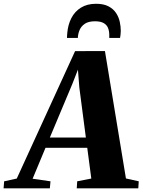

<svg xmlns="http://www.w3.org/2000/svg" viewBox="-102 -1022 774 1042"><path d="M-82.5 0 -79.5 -38 -11 -53 305.5 -744.5 467.5 -745 581.5 -53.5 651 -38 648.5 0H314.5L317 -38L393.5 -53L371.5 -220H145L75 -52L172 -38L168.5 0ZM168.5 -275.5H364L328.5 -547.5L321 -644L290 -565ZM419.5 -1001.5Q460.5 -1001.5 487 -987.5Q513.5 -973.5 528 -951.2Q542.5 -929 548 -903.5Q553.5 -878 553.5 -854.5Q553.5 -844 552.2 -834Q551 -824 549.5 -816H491Q491 -820 491 -824.8Q491 -829.5 491 -834.5Q490.5 -856 483.5 -872Q476.5 -888 459.8 -897.2Q443 -906.5 413.5 -906.5Q378 -906.5 358 -892.8Q338 -879 329.5 -858Q321 -837 320.5 -816H261.5Q261.5 -823 262 -829Q262.5 -835 263 -841.5Q266.5 -887 285 -923.2Q303.5 -959.5 337.2 -980.5Q371 -1001.5 419.5 -1001.5Z"/></svg>

Font: Merriweather 72pt Black
Style: Italic
Weight: 900
Italic angle: -7.8°
Version: Version 2.101